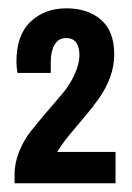

<svg xmlns="http://www.w3.org/2000/svg" viewBox="-20 -749 310 452"><path d="M99.5 -604.3V-577.3H21.3Q18.7 -589.9 18.7 -603.4Q18.7 -666.8 52.1 -698.1Q85.6 -729.4 136.2 -729.4Q186.8 -729.4 217.9 -702.4Q248.9 -675.5 248.9 -621.2Q248.9 -593.8 239.4 -567.5Q229.8 -541.3 213.7 -518.5Q197.7 -495.7 180.7 -475.9Q163.8 -456.1 144.7 -432.9Q125.5 -409.6 114.7 -391.4H252V-317.5H14.3V-336.2Q13.9 -364 24.8 -391.4Q35.6 -418.8 52.6 -440.1Q69.5 -461.3 89.5 -484.8Q109.5 -508.3 126.6 -528.2Q143.8 -548.2 155.3 -573.2Q166.8 -598.2 167 -617.9Q167.2 -637.7 159.6 -648.6Q152 -659.4 134.9 -659.4Q117.7 -659.4 108.6 -643.8Q99.5 -628.1 99.5 -604.3Z"/></svg>

Font: Puralecka Narrow
Style: Bold
Weight: 700
Designer: Hector Gatti, Marcela Romero, Pablo Cosgaya and Nicolas Silva
Version: Version 1.004;PS 001.004;hotconv 1.0.70;makeotf.lib2.5.58329